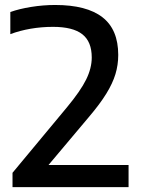

<svg xmlns="http://www.w3.org/2000/svg" viewBox="-20 -770 582 790"><path d="M509 -91V0H31.5V-59L255.5 -328.5Q311.5 -396 334.5 -442.8Q357.5 -489.5 357.5 -533.5Q357.5 -598.5 318.8 -629Q280 -659.5 198 -659.5Q151 -659.5 106 -651.8Q61 -644 22.5 -629.5V-720.5Q58.5 -733.5 108.2 -741.5Q158 -749.5 207 -749.5Q336.5 -749.5 401.5 -699Q466.5 -648.5 466.5 -544Q466.5 -503 455 -465Q443.5 -427 417.5 -384.8Q391.5 -342.5 346.5 -289.5L179.5 -91Z"/></svg>

Font: Encode Sans Semi Expanded Medium
Style: Regular
Weight: 500
Width: 6
Designer: Multiple Designers
Foundry: Impallari Type
Version: Version 2.000